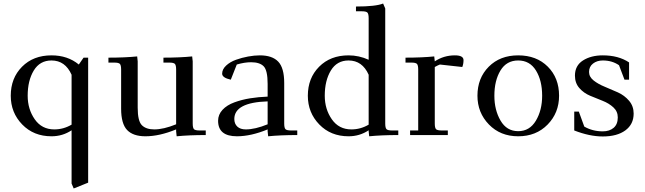

<svg xmlns="http://www.w3.org/2000/svg" viewBox="-20 -766 3659 1089"><path d="M41 -223Q41 -323 105 -387.5Q169 -452 272 -452Q364 -452 427 -400L454 -439H480V270L398 303L386 275V-27Q335 7 272 7Q171 7 106 -60Q41 -127 41 -223ZM137 -223Q137 -147 177 -89.5Q217 -32 288 -32Q340 -32 386 -59V-342Q350 -423 272 -423Q206 -423 171.5 -366Q137 -309 137 -223Z M595 -411V-439Q688 -439 758 -446L761 -418V-155Q761 -79 785 -55.5Q809 -32 855 -32Q908 -32 979 -61V-371Q979 -396 972 -403.5Q965 -411 940 -411H907V-439Q1000 -439 1070 -446L1073 -418V-66Q1073 -41 1080 -33.5Q1087 -26 1112 -26H1147V0Q1052 0 982 7L979 -21V-32Q884 7 805 7Q735 7 701 -28.5Q667 -64 667 -150V-371Q667 -396 660 -403.5Q653 -411 628 -411Z M1217 -81Q1217 -116 1242 -143Q1267 -170 1309.5 -185.5Q1352 -201 1399 -208.5Q1446 -216 1498 -218V-290Q1498 -367 1475.5 -390Q1453 -413 1404 -413Q1367 -413 1323 -400L1289 -314Q1240 -325 1240 -348Q1240 -373 1262.5 -394Q1285 -415 1318.5 -427Q1352 -439 1387.5 -445.5Q1423 -452 1454 -452Q1524 -452 1558 -416.5Q1592 -381 1592 -295V-66Q1592 -41 1599 -33.5Q1606 -26 1631 -26H1666V0Q1571 0 1501 7L1498 -21V-32Q1403 7 1324 7Q1217 7 1217 -81ZM1309 -91Q1309 -64 1326 -48Q1343 -32 1374 -32Q1427 -32 1498 -61V-191Q1309 -185 1309 -91Z M1726 -223Q1726 -323 1790 -387.5Q1854 -452 1957 -452Q2016 -452 2071 -427V-662Q2071 -687 2064 -694.5Q2057 -702 2032 -702H1999V-729Q2111 -729 2153 -746L2165 -718V-66Q2165 -41 2172 -33.5Q2179 -26 2204 -26H2239V0Q2144 0 2074 7L2071 -21V-27Q2020 7 1957 7Q1856 7 1791 -60Q1726 -127 1726 -223ZM1822 -223Q1822 -147 1862 -89.5Q1902 -32 1973 -32Q2025 -32 2071 -59V-342Q2035 -423 1957 -423Q1891 -423 1856.5 -366Q1822 -309 1822 -223Z M2280 -411V-439Q2373 -439 2443 -446L2446 -418Q2497 -452 2560 -452Q2609 -452 2609 -425Q2609 -403 2602 -386L2475 -400Q2464 -396 2446 -386V-66Q2446 -41 2453 -33.5Q2460 -26 2485 -26H2520V0H2306V-26H2352V-371Q2352 -396 2345 -403.5Q2338 -411 2313 -411Z M2688 -223Q2688 -323 2752 -387.5Q2816 -452 2919 -452Q3023 -452 3087 -388Q3151 -324 3151 -223Q3151 -126 3086 -59.5Q3021 7 2919 7Q2818 7 2753 -60Q2688 -127 2688 -223ZM2784 -223Q2784 -142 2819 -82Q2854 -22 2919 -22Q2984 -22 3019.5 -81.5Q3055 -141 3055 -223Q3055 -309 3020 -366Q2985 -423 2919 -423Q2853 -423 2818.5 -366Q2784 -309 2784 -223Z M3237 -26V-133H3263L3294 -48Q3341 -21 3399 -21Q3437 -21 3460.5 -41Q3484 -61 3484 -100Q3484 -134 3459 -157Q3434 -180 3398.5 -194Q3363 -208 3327 -223Q3291 -238 3266 -266.5Q3241 -295 3241 -337Q3241 -394 3286.5 -423Q3332 -452 3399 -452Q3488 -452 3548 -412V-314H3522L3491 -396Q3452 -423 3399 -423Q3366 -423 3343.5 -405.5Q3321 -388 3321 -358Q3321 -330 3347 -309.5Q3373 -289 3410 -274Q3447 -259 3484.5 -242Q3522 -225 3548 -194.5Q3574 -164 3574 -122Q3574 -61 3527 -26.5Q3480 8 3399 8Q3324 8 3237 -26Z"/></svg>

Font: Dihjauti
Style: Bold
Weight: 700
Designer: T. Christopher White
Version: Version 3.0.0